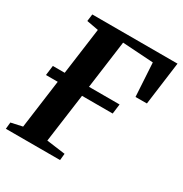

<svg xmlns="http://www.w3.org/2000/svg" viewBox="-172 -873 954 1003"><g transform="rotate(30 305.0 -371.5)"><path d="M4 0 8 -40 76.5 -55 116 -348H45L52.5 -407H124L162 -687.5L91 -700.5L96.5 -743H610.5L576 -483L507.5 -482.5L495.5 -684L309.5 -696L270.5 -407H455L447.5 -348H262.5L222.5 -55L335 -40L331 0Z"/></g></svg>

Font: Merriweather 48pt
Style: Bold Italic
Weight: 700
Italic angle: -7.8°
Version: Version 2.101